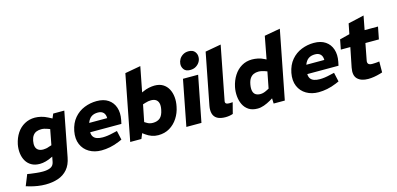

<svg xmlns="http://www.w3.org/2000/svg" viewBox="-83 -1336 4329 2091"><g transform="rotate(-15 2081.5 -290.5)"><path d="M223 209Q179 209 134 202Q89 195 47 183L7 171L57 47L92 53Q123 57 158 61Q193 65 230 65Q280 65 314.5 50Q349 35 358 -7L432 -395L461 -423L501 -516H626L529 -15Q514 67 471 116.5Q428 166 364.5 187.5Q301 209 223 209ZM220 -24Q165 -24 126.5 -46Q88 -68 66 -106Q44 -144 38 -192.5Q32 -241 42 -293Q57 -363 91.5 -415Q126 -467 178.5 -496Q231 -525 295 -525Q327 -525 365 -516Q403 -507 440 -487L492 -460L442 -355L399 -371Q381 -378 364 -381.5Q347 -385 330 -385Q300 -385 276 -375.5Q252 -366 236 -344Q220 -322 213 -286Q206 -249 212.5 -222Q219 -195 240.5 -180.5Q262 -166 296 -166Q311 -166 328.5 -169Q346 -172 363 -179L393 -188L419 -90L359 -61Q323 -43 287.5 -33.5Q252 -24 220 -24Z M907 8Q829 8 770 -26.5Q711 -61 684 -124Q657 -187 673 -273Q690 -359 737.5 -415Q785 -471 852 -498Q919 -525 992 -525Q1071 -525 1122 -490.5Q1173 -456 1193 -395.5Q1213 -335 1198 -258L1189 -215H837Q838 -183 852 -163.5Q866 -144 892.5 -135Q919 -126 956 -126Q982 -126 1011.5 -130Q1041 -134 1073 -142L1122 -153L1145 -50L1108 -34Q1055 -12 1004.5 -2Q954 8 907 8ZM853 -316H1056Q1056 -357 1034.5 -379Q1013 -401 973 -401Q928 -401 899 -381Q870 -361 853 -316Z M1547 8Q1509 8 1474 -4.5Q1439 -17 1409 -39L1368 -69L1429 -173L1457 -156Q1472 -146 1489.5 -141.5Q1507 -137 1525 -137Q1575 -137 1605.5 -163Q1636 -189 1648 -252Q1657 -296 1649.5 -324Q1642 -352 1621 -366Q1600 -380 1566 -380Q1551 -380 1535 -377.5Q1519 -375 1501 -369L1472 -360L1425 -125L1397 -96L1357 0H1231L1374 -738L1551 -770L1484 -426L1439 -462L1517 -497Q1547 -511 1581.5 -518Q1616 -525 1644 -525Q1701 -525 1739 -501.5Q1777 -478 1798.5 -438Q1820 -398 1825 -347Q1830 -296 1818 -240Q1805 -172 1768 -115Q1731 -58 1675.5 -25Q1620 8 1547 8Z M1864 0 1964 -516H2135L2034 0ZM2066 -588Q2017 -588 1996 -617Q1975 -646 1978 -681Q1980 -708 1994.5 -732.5Q2009 -757 2036 -773.5Q2063 -790 2099 -790Q2147 -790 2169.5 -761.5Q2192 -733 2189 -697Q2188 -670 2173 -645.5Q2158 -621 2131 -604.5Q2104 -588 2066 -588Z M2389 -6Q2370 1 2347.5 4.5Q2325 8 2305 8Q2246 8 2212 -12Q2178 -32 2167.5 -69.5Q2157 -107 2166 -156L2279 -738L2457 -770L2340 -168Q2335 -147 2345.5 -137.5Q2356 -128 2379 -128Q2390 -128 2400.5 -128.5Q2411 -129 2421 -130Z M2667 8Q2606 8 2567 -18Q2528 -44 2507.5 -86.5Q2487 -129 2482.5 -180.5Q2478 -232 2488 -282Q2503 -353 2538 -408Q2573 -463 2625.5 -494Q2678 -525 2743 -525Q2774 -525 2809 -518Q2844 -511 2877 -494L2939 -463L2887 -426L2946 -738L3124 -770L2974 0H2848L2845 -96L2828 -125L2873 -356L2843 -367Q2830 -371 2812.5 -375Q2795 -379 2777 -379Q2747 -379 2723 -368.5Q2699 -358 2682 -334Q2665 -310 2657 -267Q2649 -222 2656 -193Q2663 -164 2684 -150.5Q2705 -137 2738 -137Q2754 -137 2772 -142Q2790 -147 2807 -156L2841 -173L2862 -69L2816 -41Q2778 -19 2740 -5.5Q2702 8 2667 8Z M3355 8Q3277 8 3218 -26.5Q3159 -61 3132 -124Q3105 -187 3121 -273Q3138 -359 3185.5 -415Q3233 -471 3300 -498Q3367 -525 3440 -525Q3519 -525 3570 -490.5Q3621 -456 3641 -395.5Q3661 -335 3646 -258L3637 -215H3285Q3286 -183 3300 -163.5Q3314 -144 3340.5 -135Q3367 -126 3404 -126Q3430 -126 3459.5 -130Q3489 -134 3521 -142L3570 -153L3593 -50L3556 -34Q3503 -12 3452.5 -2Q3402 8 3355 8ZM3301 -316H3504Q3504 -357 3482.5 -379Q3461 -401 3421 -401Q3376 -401 3347 -381Q3318 -361 3301 -316Z M3913 8Q3835 8 3794 -32Q3753 -72 3770 -159L3814 -378H3707L3728 -488L3840 -516L3863 -632L4042 -673L4012 -516H4163L4136 -378H3984L3948 -190Q3943 -167 3954 -153Q3965 -139 3998 -139Q4015 -139 4028.5 -140Q4042 -141 4055 -142L4078 -145L4077 -22L4052 -14Q4014 -3 3979.5 2.5Q3945 8 3913 8Z"/></g></svg>

Font: REM
Style: Bold Italic
Weight: 700
Italic angle: -11°
Designer: Octavio Pardo
Foundry: Ashler Design
Version: Version 1.005;gftools[0.9.28]